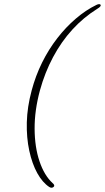

<svg xmlns="http://www.w3.org/2000/svg" viewBox="-20 -774 502 918"><path d="M131.5 -342Q150 -411.5 181.2 -474.8Q212.5 -538 253.8 -591.2Q295 -644.5 342.8 -685.2Q390.5 -726 441 -750.5Q449 -754.5 454.5 -754.2Q460 -754 461.5 -750Q462.5 -746.5 458.5 -742Q454.5 -737.5 444.5 -731.5Q379.5 -691 326.2 -632.8Q273 -574.5 233.8 -501Q194.5 -427.5 171 -342Q145 -246 145.5 -158.2Q146 -70.5 168.8 -3Q191.5 64.5 231 101Q237.5 106 239 111Q240.5 116 236.5 119.5Q227.5 127.5 215.5 120Q183 98.5 158.2 53.8Q133.5 9 120 -53.2Q106.5 -115.5 108.2 -189Q110 -262.5 131.5 -342Z"/></svg>

Font: Fraunces Thin
Style: Italic
Weight: 250
Italic angle: -16°
Version: Version 1.000;[b76b70a41]